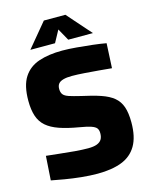

<svg xmlns="http://www.w3.org/2000/svg" viewBox="-130 -957 824 1052"><g transform="rotate(-15 282.5 -431.5)"><path d="M292 12Q248 12 199.5 7Q151 2 107 -5.5Q63 -13 33 -19L42 -156Q74 -153 116.5 -148Q159 -143 202 -139.5Q245 -136 277 -136Q308 -136 326.5 -143Q345 -150 353.5 -163.5Q362 -177 362 -199Q362 -217 354 -227.5Q346 -238 323.5 -245.5Q301 -253 259 -260Q194 -271 149.5 -286.5Q105 -302 78 -325.5Q51 -349 39 -385Q27 -421 27 -472Q27 -558 57.5 -605Q88 -652 144 -671Q200 -690 277 -690Q313 -690 358.5 -686Q404 -682 447.5 -677Q491 -672 523 -666L516 -526Q486 -529 445.5 -532.5Q405 -536 364 -539Q323 -542 292 -542Q263 -542 243.5 -536.5Q224 -531 215.5 -520Q207 -509 207 -491Q207 -471 216 -459.5Q225 -448 247.5 -440.5Q270 -433 312 -423Q377 -409 421 -394Q465 -379 491.5 -357Q518 -335 530 -300.5Q542 -266 542 -212Q542 -130 513 -80.5Q484 -31 428 -9.5Q372 12 292 12ZM110 -739 223 -875H345L465 -739H325L287 -807L250 -739Z"/></g></svg>

Font: Cairo Play Black
Style: Regular
Weight: 900
Version: Version 3.119